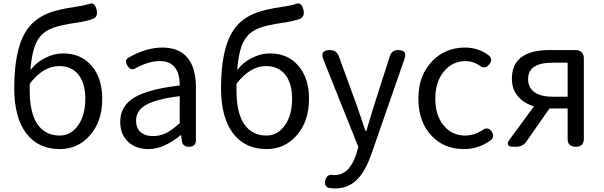

<svg xmlns="http://www.w3.org/2000/svg" viewBox="-20 -824 3390 1078"><path d="M316 13Q194 13 127 -76Q60 -165 60 -329Q60 -583 152 -683Q193 -728 259 -753Q311 -772 400 -785Q442 -791 475 -800Q496 -809 507 -800Q517 -792 523 -767Q531 -733 505 -719Q474 -707 419 -698Q315 -683 276 -667Q217 -645 189 -595Q159 -541 151 -431Q186 -476 236 -500Q283 -524 336 -524Q434 -524 493 -456Q554 -387 554 -269Q554 -142 484 -63Q417 13 316 13ZM315 -63Q378 -63 418.5 -120Q459 -177 459 -269Q459 -354 422 -403Q383 -453 313 -453Q223 -453 147 -354Q147 -333 147 -312Q147 -193 189 -128Q234 -63 315 -63Z M814 13Q744 13 700 -27Q655 -69 655 -141Q655 -229 735 -277Q814 -324 989 -344Q989 -481 877 -481Q815 -481 744 -442Q713 -423 695 -456Q686 -472 687 -482Q688 -492 703 -501Q801 -557 892 -557Q988 -557 1036 -496Q1080 -439 1080 -334V-167V-37Q1080 0 1041 0Q1005 0 1001 -34L997 -65H994Q900 13 814 13ZM840 -60Q878 -60 915 -78Q947 -95 989 -132V-208V-284Q856 -268 798 -234Q744 -202 744 -147Q744 -103 772 -80Q797 -60 840 -60Z M1477 13Q1355 13 1288 -76Q1221 -165 1221 -329Q1221 -583 1313 -683Q1354 -728 1420 -753Q1472 -772 1561 -785Q1603 -791 1636 -800Q1657 -809 1668 -800Q1678 -792 1684 -767Q1692 -733 1666 -719Q1635 -707 1580 -698Q1476 -683 1437 -667Q1378 -645 1350 -595Q1320 -541 1312 -431Q1347 -476 1397 -500Q1444 -524 1497 -524Q1595 -524 1654 -456Q1715 -387 1715 -269Q1715 -142 1645 -63Q1578 13 1477 13ZM1476 -63Q1539 -63 1579.5 -120Q1620 -177 1620 -269Q1620 -354 1583 -403Q1544 -453 1474 -453Q1384 -453 1308 -354Q1308 -333 1308 -312Q1308 -193 1350 -128Q1395 -63 1476 -63Z M1862 234Q1844 234 1827 231Q1799 223 1806 190Q1815 150 1854 159Q1856 159 1857 159Q1942 159 1980 42L1992 1L1796 -489Q1774 -543 1832 -543Q1869 -543 1882 -509L1980 -241Q1982 -234 1987 -221Q2017 -131 2032 -89H2037Q2043 -110 2056 -153Q2074 -213 2083 -241L2169 -509Q2180 -543 2215 -543Q2269 -543 2251 -493L2166 -249L2064 45Q2032 134 1989 180Q1937 234 1862 234Z M2584 13Q2473 13 2403 -62Q2329 -139 2329 -271Q2329 -401 2408 -482Q2481 -557 2591 -557Q2665 -557 2723 -514Q2750 -492 2728 -464Q2703 -431 2670 -458Q2634 -481 2594 -481Q2520 -481 2472 -422.5Q2424 -364 2424 -270.5Q2424 -177 2470.5 -120Q2517 -63 2592 -63Q2641 -63 2688 -93Q2720 -117 2742 -83Q2759 -55 2733 -35Q2666 13 2584 13Z M2860 0Q2838 0 2832.5 -10.5Q2827 -21 2840 -39L2978 -227Q2922 -244 2890 -281Q2854 -321 2854 -382Q2854 -543 3067 -543H3162H3213Q3233 -543 3245.5 -530.5Q3258 -518 3258 -498V-45Q3258 0 3213 0Q3167 0 3167 -45V-215H3067H3065L2936 -30Q2915 0 2878 0ZM3082 -281H3167V-376V-472H3082Q2945 -472 2945 -380Q2945 -332 2981 -306.5Q3017 -281 3082 -281Z"/></svg>

Font: GenSenRounded JP R
Style: Regular
Weight: 400
Version: Version 1.501;PS 1;hotconv 16.6.51;makeotf.lib2.5.65220